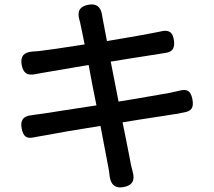

<svg xmlns="http://www.w3.org/2000/svg" viewBox="-20 -803 958 860"><path d="M471 -14Q470 -29 466 -50Q464 -63 452 -124Q438 -196 430 -239Q259 -212 178 -196Q172 -195 160 -193Q141 -189 133 -188Q107 -182 94.5 -191.5Q82 -201 77 -228Q66 -283 123 -287Q146 -291 158 -292Q182 -295 262 -308Q359 -323 412 -331L394 -421L377 -512Q257 -492 172 -477Q164 -476 150 -473Q143 -472 139 -471Q111 -465 96.5 -475Q82 -485 77 -513Q67 -568 125 -572Q134 -572 152 -574Q207 -580 359 -604Q355 -623 349 -654Q341 -693 339 -701.5Q337 -710 336 -713Q318 -772 377 -782Q429 -791 437 -736Q439 -724 440 -719Q448 -676 459 -619Q631 -648 669 -656Q684 -659 699 -662Q726 -669 740.5 -660Q755 -651 759 -623Q763 -595 753 -581.5Q743 -568 715 -565Q706 -563 690 -561Q664 -557 575 -543Q510 -532 476 -527L511 -348Q538 -353 590 -361Q707 -381 740 -387Q750 -389 767 -393Q778 -396 784 -397Q811 -404 824 -394.5Q837 -385 842 -357.5Q847 -330 838 -316.5Q829 -303 802 -299Q776 -293 758 -291Q744 -289 707 -283Q594 -266 529 -255Q545 -178 564 -79Q565 -70 566 -67Q568 -57 574 -35Q592 25 533 35Q479 45 471 -14Z"/></svg>

Font: GenSenRounded JP M
Style: Regular
Weight: 500
Version: Version 1.501;PS 1;hotconv 16.6.51;makeotf.lib2.5.65220